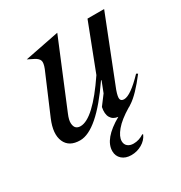

<svg xmlns="http://www.w3.org/2000/svg" viewBox="-161 -600 856 908"><g transform="rotate(-30 267.5 -145.5)"><path d="M288.1 -74.2 327.1 -126 350.1 -185.1H347.2Q212.4 11.2 121.1 11.2Q61 11.2 41.5 -33.4Q22 -78.1 51.8 -148.9L144 -365.2Q154.8 -392.6 150.6 -406Q146.5 -419.4 126 -430.2L92.8 -446.8L280.8 -483.9L133.8 -128.9Q120.6 -98.1 122.1 -79.8Q123.5 -61.5 132.3 -53.7Q141.1 -45.9 155.8 -45.9Q224.6 -45.9 340.8 -217.8L438 -470.2H528.8L387.2 -110.8Q375 -76.2 378.7 -64.7Q382.3 -53.2 397.9 -53.2Q433.6 -53.2 506.8 -129.9L515.1 -125Q454.6 -45.9 412.1 -18.1L410.2 -17.1Q401.9 -10.7 395 -7.8Q340.8 24.9 314.5 56.4Q288.1 87.9 288.1 112.8Q288.1 130.9 300.3 140.9Q312.5 150.9 332 150.9Q362.3 150.9 389.2 132.8L392.1 136.2Q380.4 162.1 353.8 177.5Q327.1 192.9 295.9 192.9Q264.2 192.9 245.1 175.8Q226.1 158.7 226.1 131.8Q226.1 64.9 332 4.9Q304.7 2 292.7 -18.6Q280.8 -39.1 288.1 -74.2Z"/></g></svg>

Font: Redaction
Style: Italic
Weight: 400
Designer: Jeremy Mickel / Forest Young
Foundry: MCKL
Version: Version 2.001;hotconv 1.0.113;makeotfexe 2.5.65598 DEVELOPME